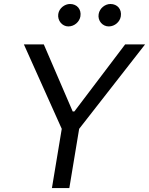

<svg xmlns="http://www.w3.org/2000/svg" viewBox="-20 -952 754 972"><path d="M326 -818.2C357.2 -818.2 382.8 -842.3 387.1 -869.3C392.8 -904.8 370 -931.8 334.5 -931.8C307.5 -931.8 279.1 -910.5 274.9 -880.7C270.2 -848 294.7 -818.2 326 -818.2ZM530.5 -818.2C561.8 -818.2 587.4 -842.3 591.6 -869.3C597.3 -904.8 574.6 -931.8 539.1 -931.8C512.1 -931.8 484.4 -910.5 479.4 -880.7C473.7 -846.6 499.3 -818.2 530.5 -818.2ZM100.9 -727.3 292.6 -299.7 242.9 0H331L380.7 -299.7L714.5 -727.3H613.6L356.5 -387.8H348L201.7 -727.3Z"/></svg>

Font: TID UI
Style: Italic
Weight: 400
Italic angle: -9.39999°
Designer: The TID Project Authors
Foundry: Bakken & Bæck
Version: Version 1.001;hotconv 1.0.109;makeotfexe 2.5.65596